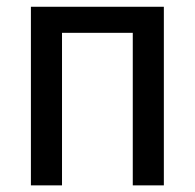

<svg xmlns="http://www.w3.org/2000/svg" viewBox="-20 -559 588 579"><path d="M474.1 -538.6V0H380.4V-460H167V0H73.2V-538.6Z"/></svg>

Font: Open Sans SemiCondensed Medium
Style: Regular
Weight: 500
Width: 4
Designer: Monotype Design Team
Foundry: Monotype Imaging Inc.
Version: Version 3.000